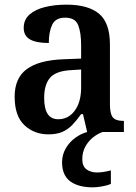

<svg xmlns="http://www.w3.org/2000/svg" viewBox="-20 -568 586 826"><path d="M188 10Q127 10 85 -29.5Q43 -69 43 -152Q43 -232 95 -270.5Q147 -309 252 -313L329 -316V-373Q329 -427 316.5 -459.5Q304 -492 260 -492Q219 -492 204.5 -461.5Q190 -431 190 -383Q136 -383 109 -398.5Q82 -414 82 -448Q82 -483 106.5 -505Q131 -527 173 -537.5Q215 -548 266 -548Q359 -548 406 -509Q453 -470 453 -376V-119Q453 -78 465.5 -63Q478 -48 509 -48H513V0H355L337 -77H329Q309 -49 290.5 -30Q272 -11 248 -0.5Q224 10 188 10ZM230 -55Q275 -55 302 -92.5Q329 -130 329 -191V-269L282 -266Q219 -262 194.5 -232.5Q170 -203 170 -147Q170 -55 230 -55ZM380 238Q317 238 282 212Q247 186 247 130Q247 98 262.5 71Q278 44 303 25.5Q328 7 355 0H421Q401 7 381 22.5Q361 38 347.5 62Q334 86 334 117Q334 147 352 160.5Q370 174 398 174Q423 174 457 165V223Q442 230 418.5 234Q395 238 380 238Z"/></svg>

Font: Noto Serif Bengali SemiCondensed SemiBold
Style: Regular
Weight: 600
Width: 4
Designer: Juan Bruce, Universal Thirst, Indian Type Foundry and the Monotype Design Team.
Foundry: Monotype Imaging Inc.
Version: Version 2.003; ttfautohint (v1.8.4.7-5d5b)